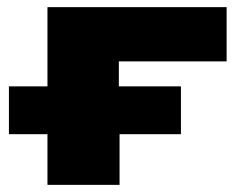

<svg xmlns="http://www.w3.org/2000/svg" viewBox="-20 -518 678 538"><path d="M113 0V-142H5V-276H113V-498H615V-346H313V-276H487V-142H315V0Z"/></svg>

Font: Nunito Sans 10pt Expanded Black
Style: Regular
Weight: 900
Width: 7
Designer: Vernon Adams
Foundry: Vernon Adams
Version: Version 3.101;gftools[0.9.27]